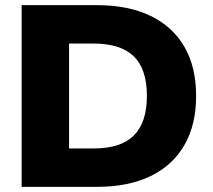

<svg xmlns="http://www.w3.org/2000/svg" viewBox="-20 -725 826 745"><path d="M64 0V-705H356Q478 -705 564 -663.5Q650 -622 695.5 -543.5Q741 -465 741 -353Q741 -241 695.5 -162Q650 -83 564 -41.5Q478 0 356 0ZM248 -149H344Q449 -149 499.5 -199.5Q550 -250 550 -353Q550 -457 499 -506.5Q448 -556 344 -556H248Z"/></svg>

Font: Nunito Sans 12pt ExtraLight Black
Style: Regular
Weight: 900
Version: Version 3.101;gftools[0.9.27]